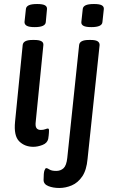

<svg xmlns="http://www.w3.org/2000/svg" viewBox="-20 -724 581 956"><path d="M153 -589Q125 -589 113.5 -595.5Q102 -602 102 -614L109 -679Q110 -691 123 -697.5Q136 -704 165 -704Q193 -704 204 -697.5Q215 -691 214 -679L208 -614Q206 -589 153 -589ZM435 -589Q407 -589 395.5 -595.5Q384 -602 385 -614L392 -679Q393 -691 406 -697.5Q419 -704 448 -704Q476 -704 487 -697.5Q498 -691 497 -679L490 -614Q488 -589 435 -589ZM146 7Q103 7 75.5 -20.5Q48 -48 55 -118L93 -500Q96 -525 141 -525H152Q198 -525 196 -500L158 -119Q155 -96 161.5 -86.5Q168 -77 183 -77Q196 -77 205 -80.5Q214 -84 218 -84Q224 -84 224 -75Q224 -73 223.5 -62Q223 -51 220 -32Q215 -11 191 -2Q167 7 146 7ZM275 212Q244 212 220.5 202.5Q197 193 197 172Q197 136 201.5 124.5Q206 113 210 113Q216 113 226.5 120Q237 127 260 127Q282 127 296.5 113.5Q311 100 315 62L374 -500Q377 -525 422 -525H433Q456 -525 466 -518.5Q476 -512 476 -500L416 67Q411 123 389.5 154.5Q368 186 337.5 199Q307 212 275 212Z"/></svg>

Font: Asap Medium
Style: Italic
Weight: 500
Italic angle: -6°
Designer: Pablo Cosgaya
Foundry: Omnibus-Type
Version: Version 3.001; ttfautohint (v1.8.3)